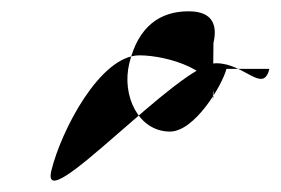

<svg xmlns="http://www.w3.org/2000/svg" viewBox="-20 -462 497 340"><path d="M71 -160C49 -70 297 -350 363 -350C413 -350 446 -295 457 -340H381C374 -312 325 -229 281 -229C225 -229 195 -293 209 -350C225 -416 264 -442 314 -442C358 -442 365 -416 358 -386L357 -286C369 -336 277 -364 227 -364C157 -364 88 -230 71 -160Z"/></svg>

Font: Interstorm
Style: Obl
Weight: 400
Version: Version 0.7